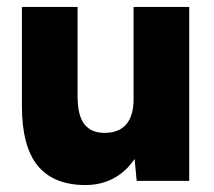

<svg xmlns="http://www.w3.org/2000/svg" viewBox="-20 -520 614 552"><path d="M367 -63Q342 -26 306 -7Q270 12 226 12Q134 12 88.5 -43.5Q43 -99 43 -215V-500H203V-244Q203 -188 222.5 -163Q242 -138 280 -138Q322 -138 343 -162.5Q364 -187 364 -235V-500H524V0H373Z"/></svg>

Font: Oak Sans ExtraBold
Style: Regular
Weight: 800
Designer: Erik Kennedy, Walven
Foundry: Erik Kennedy, Walven
Version: Version 1.000